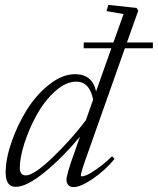

<svg xmlns="http://www.w3.org/2000/svg" viewBox="-20 -745 639 777"><path d="M43.5 11.2Q2.9 11.2 2.9 -46.9Q2.9 -102.1 27.1 -171.4Q51.3 -240.7 89.1 -301.3Q127 -361.8 179.7 -403.3Q232.4 -444.8 283.7 -444.8Q354 -444.8 368.7 -375L430.7 -549.8H318.8V-573.2H439L480 -688L411.1 -700.2L418.5 -725.1L532.7 -712.9L539.6 -702.1L493.7 -573.2H598.6V-549.8H485.4L334.5 -123Q307.1 -46.9 307.1 -35.2Q307.1 -31.2 311.5 -31.2Q318.4 -31.2 331.8 -36.9Q345.2 -42.5 373.5 -62.3Q401.9 -82 433.6 -112.8L443.4 -101.6Q405.3 -55.2 355.7 -21.5Q306.2 12.2 277.8 12.2Q264.6 12.2 256.8 4.2Q249 -3.9 249 -17.6Q249 -38.6 281.2 -127.9L303.7 -191.9Q231.4 -105.5 159.4 -47.1Q87.4 11.2 43.5 11.2ZM60.1 -65.9Q60.1 -35.2 85 -35.2Q117.2 -35.2 193.4 -108.2Q269.5 -181.2 327.6 -258.8L356.9 -341.8Q342.8 -414.6 288.6 -414.6Q246.1 -414.6 202.9 -375.5Q159.7 -336.4 129.2 -281.2Q98.6 -226.1 79.3 -166.7Q60.1 -107.4 60.1 -65.9Z"/></svg>

Font: Elstob Light
Style: Italic
Weight: 300
Italic angle: -20°
Designer: Peter S. Baker
Version: Version 1.015